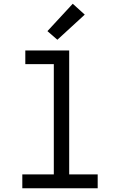

<svg xmlns="http://www.w3.org/2000/svg" viewBox="-20 -1004 640 1024"><path d="M99 0V-74H267V-662H115V-735H349V-74H501V0ZM286 -792 233 -838 368 -984 432 -926Z"/></svg>

Font: Iosevka Curly Extended
Style: Regular
Weight: 400
Width: 7
Monospace: yes
Designer: Belleve Invis
Foundry: Belleve Invis
Version: Version 11.1.0; ttfautohint (v1.8.3)